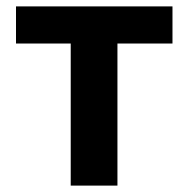

<svg xmlns="http://www.w3.org/2000/svg" viewBox="-20 -580 588 600"><path d="M30 -444H201V0H347V-444H519V-560H30Z"/></svg>

Font: Spoqa Han Sans Neo Bold
Style: Bold
Weight: 700
Designer: [Spoqa Han Sans Neo] Dong-huui Kim  Younghwa Kang  Yujin Lee  [Noto Sans] Ryoko NISHIZUKA  (kana & ideographs); Paul D. 
Foundry: Spoqa (http://www.spoqa-han-sans.com)
Version: Version 1.100;hotconv 1.0.109;makeotfexe 2.5.65596